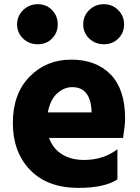

<svg xmlns="http://www.w3.org/2000/svg" viewBox="-20 -868 675 927"><path d="M584 -295.9Q584 -265.6 574.2 -202.1H216.8Q235.4 -150.4 279.3 -123Q323.2 -95.7 385.7 -95.7Q479.5 -95.7 546.9 -147.5V-2Q485.4 39.1 358.4 39.1Q209 39.1 125.5 -47.4Q42 -133.8 42 -274.4Q42 -415 122.6 -497.6Q203.1 -580.1 323.7 -580.1Q444.3 -580.1 514.2 -508.3Q584 -436.5 584 -295.9ZM91.3 -682.1Q62.5 -710 62.5 -750.5Q62.5 -791 91.8 -819.3Q121.1 -847.7 162.6 -847.7Q204.1 -847.7 231.4 -819.3Q258.8 -791 258.8 -750.5Q258.8 -710 231.4 -682.1Q204.1 -654.3 162.1 -654.3Q120.1 -654.3 91.3 -682.1ZM210.9 -325.2H421.9V-339.8Q413.1 -447.3 329.1 -447.3Q288.1 -447.3 254.9 -416Q221.7 -384.8 210.9 -325.2ZM410.6 -682.1Q381.8 -710 381.8 -750.5Q381.8 -791 410.6 -819.3Q439.5 -847.7 481 -847.7Q522.5 -847.7 550.8 -819.3Q579.1 -791 579.1 -750.5Q579.1 -710 551.3 -682.1Q523.4 -654.3 481.4 -654.3Q439.5 -654.3 410.6 -682.1Z"/></svg>

Font: GenEi M Gothic v2 Heavy
Style: Regular
Weight: 800
Version: Version 2.0